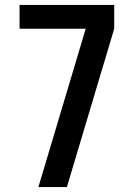

<svg xmlns="http://www.w3.org/2000/svg" viewBox="-20 -755 540 775"><path d="M250 0H135L326 -639H59V-735H441V-639Z"/></svg>

Font: Iosevka Custom
Style: Bold
Weight: 700
Monospace: yes
Designer: Belleve Invis
Foundry: Belleve Invis
Version: Version 30.3.3; ttfautohint (v1.8.3)